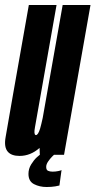

<svg xmlns="http://www.w3.org/2000/svg" viewBox="-48 -620 382 769"><path d="M111.5 0 110.5 -27.5Q74 4.5 30.5 4.5Q-1.5 4.5 -16 -11.5Q-33 -30 -25.5 -71Q-12.5 -147 4.5 -243.5L67.5 -600H178.5L115.5 -243Q97.5 -141 92 -110Q87 -83 94 -79.5Q95 -79 96 -79Q104.5 -79 112.5 -104.5Q117.5 -122 123 -147.5L203 -600H314.5L208.5 0ZM138.5 129Q110.5 129 88.2 117.5Q66 106 66 76.5Q66 56 76.8 38.5Q87.5 21 99.5 10Q111.5 -1 115.5 -2H171Q169 -1 160.8 7.2Q152.5 15.5 144.8 26.8Q137 38 137 48.5Q137 60.5 144.2 64Q151.5 67.5 163 67.5Q174 67.5 185.2 65.2Q196.5 63 198.5 61L190 123Q188 124 173 126.5Q158 129 138.5 129Z"/></svg>

Font: Anybody UltraCondensed SemiBold
Style: Italic
Weight: 600
Width: 1
Italic angle: -10°
Designer: Tyler Finck
Foundry: Etcetera Type Company
Version: Version 1.010; ttfautohint (v1.8.3) -l 8 -r 50 -G 200 -x 14 